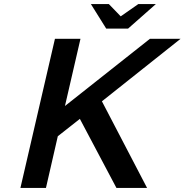

<svg xmlns="http://www.w3.org/2000/svg" viewBox="-20 -920 904 940"><path d="M80 0 249 -730H374L298 -401L714 -730H864L479 -424L700 0H550L371 -338L263 -253L205 0ZM607 -780H500L425 -900H513L571 -840L657 -900H743Z"/></svg>

Font: Miedinger
Style: Bold-Italic
Weight: 700
Italic angle: -13°
Version: Version 001.000